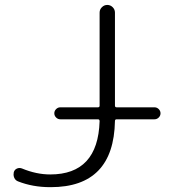

<svg xmlns="http://www.w3.org/2000/svg" viewBox="-20 -774 708 782"><path d="M225.6 -288.1Q215.8 -288.1 208.5 -295.4Q201.2 -302.7 201.2 -312.5Q201.2 -322.3 208.5 -329.6Q215.8 -336.9 225.6 -336.9H378.9Q385.7 -336.9 385.7 -343.8V-722.7Q385.7 -735.4 395 -744.6Q404.3 -753.9 417 -753.9Q429.7 -753.9 439 -744.6Q448.2 -735.4 448.2 -722.7V-343.8Q448.2 -336.9 455.1 -336.9H609.4Q619.1 -336.9 626.5 -329.6Q633.8 -322.3 633.8 -312.5Q633.8 -302.7 626.5 -295.4Q619.1 -288.1 609.4 -288.1H455.1Q448.2 -288.1 448.2 -281.2Q443.4 -11.7 186.5 -11.7Q185.5 -11.7 184.6 -11.7Q113.3 -11.7 53.7 -35.2Q43 -39.1 38.1 -49.8Q35.2 -56.6 35.2 -62.5Q35.2 -67.4 36.1 -72.3Q39.1 -83 48.8 -87.4Q58.6 -91.8 69.3 -87.9Q127.9 -63.5 184.6 -63.5Q378.9 -63.5 385.7 -280.3Q385.7 -288.1 378.9 -288.1Z"/></svg>

Font: Gen Jyuu Gothic Light
Style: Regular
Weight: 200
Designer: [Source Han Sans]
Ryoko NISHIZUKA  (kana & ideographs); Paul D. Hunt (Latin, Greek & Cyrillic); Wenlong ZHANG  (bopomofo
Version: Version 1.002.20150607